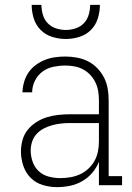

<svg xmlns="http://www.w3.org/2000/svg" viewBox="-20 -760 540 788"><path d="M214 8Q185 8 156 -0.5Q127 -9 106 -30Q85 -51 75.5 -80Q66 -109 66 -138Q66 -162 72.5 -185.5Q79 -209 94 -227.5Q109 -246 129.5 -259Q150 -272 173 -279Q196 -286 220 -288.5Q244 -291 268 -291H386V-348Q386 -367 383 -385.5Q380 -404 372 -421Q364 -438 351 -452Q338 -466 321.5 -475Q305 -484 286 -487.5Q267 -491 248 -491Q224 -491 199.5 -486Q175 -481 155 -466.5Q135 -452 123.5 -429Q112 -406 112 -381H72Q73 -403 79 -424Q85 -445 97 -462.5Q109 -480 126.5 -493Q144 -506 164 -514Q184 -522 205.5 -525Q227 -528 248 -528Q272 -528 296 -523.5Q320 -519 341 -508.5Q362 -498 379 -480.5Q396 -463 407 -441.5Q418 -420 422 -396Q426 -372 426 -348V-37H481V0H386V-96Q376 -71 358.5 -50.5Q341 -30 317.5 -16.5Q294 -3 267.5 2.5Q241 8 214 8ZM227 -29Q248 -29 268.5 -32.5Q289 -36 308 -44.5Q327 -53 342.5 -67.5Q358 -82 368 -100Q378 -118 382 -138.5Q386 -159 386 -180V-255H268Q249 -255 230.5 -253Q212 -251 194 -246Q176 -241 159.5 -232.5Q143 -224 130.5 -210.5Q118 -197 112 -179Q106 -161 106 -142Q106 -119 114 -96Q122 -73 139.5 -57Q157 -41 180.5 -35Q204 -29 227 -29ZM250 -600Q222 -600 194.5 -608.5Q167 -617 147 -637Q127 -657 118.5 -684.5Q110 -712 110 -740H150Q150 -720 156 -699.5Q162 -679 176 -664.5Q190 -650 210 -643.5Q230 -637 250 -637Q270 -637 290 -643.5Q310 -650 324 -664.5Q338 -679 344 -699.5Q350 -720 350 -740H390Q390 -712 381.5 -684.5Q373 -657 353 -637Q333 -617 305.5 -608.5Q278 -600 250 -600Z"/></svg>

Font: Iosevka Curly Slab Extralight
Style: Regular
Weight: 200
Monospace: yes
Designer: Belleve Invis
Foundry: Belleve Invis
Version: Version 22.1.2; ttfautohint (v1.8.4)